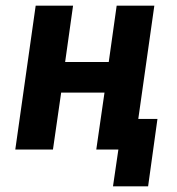

<svg xmlns="http://www.w3.org/2000/svg" viewBox="-20 -528 624 678"><path d="M379 130 409 -75 399 -108H536L503 130ZM34 0 106 -508H238L210 -309H364L392 -508H525L453 0H320L349 -201H196L167 0Z"/></svg>

Font: Finlandica SemiBold
Style: Italic
Weight: 600
Italic angle: -8°
Designer: Niklas Ekholm, Juho Hiilivirta, Jaakko Suomalainen
Foundry: Helsinki Type Studio
Version: Version 1.063